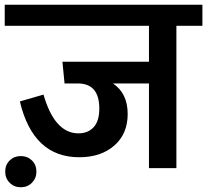

<svg xmlns="http://www.w3.org/2000/svg" viewBox="-40 -711 876 812"><path d="M816 -691V-602H706V0H590V-358H438Q500 -316 500 -229Q500 -145 443.5 -95.5Q387 -46 295 -46Q100 -46 44 -282L144 -311Q191 -147 292 -147Q332 -147 356 -173Q380 -199 380 -252Q380 -355 294 -358H233L224 -450H590V-602H-20V-691ZM114 15Q114 43 95 62Q76 81 48 81Q20 81 1 62Q-18 43 -18 15Q-18 -14 1 -32.5Q20 -51 48 -51Q76 -51 95 -32.5Q114 -14 114 15Z"/></svg>

Font: FiraGO Medium
Style: Regular
Weight: 500
Designer: bBox Type
Foundry: bBox Type GmbH
Version: Version 1.001;PS 001.001;hotconv 1.0.88;makeotf.lib2.5.64775